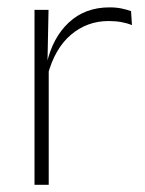

<svg xmlns="http://www.w3.org/2000/svg" viewBox="-20 -514 404 534"><path d="M112.5 -305 99.5 -334 110 -337.5Q126.5 -409.5 171.5 -451.5Q216.5 -493.5 284.5 -493.5Q304 -493.5 319 -490.2Q334 -487 344.5 -483L347 -444Q334.5 -449.5 318 -452.5Q301.5 -455.5 282 -455.5Q222.5 -455.5 177.5 -417.5Q132.5 -379.5 112.5 -305ZM76 0V-486.5H115L112 -338L115.5 -334.5V0Z"/></svg>

Font: Anek Latin ExtraLight
Style: Regular
Weight: 250
Designer: Yesha Goshar
Foundry: Ek Type
Version: Version 1.003